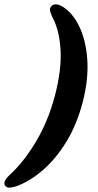

<svg xmlns="http://www.w3.org/2000/svg" viewBox="-102 -752 454 892"><path d="M282.5 -278.5Q255 -173 206.5 -93.8Q158 -14.5 98 37.5Q38 89.5 -23.5 112.5Q-43 119 -56.2 119.8Q-69.5 120.5 -77 112Q-92 94.5 -59 62.5Q7 3 64.5 -93Q122 -189 153.5 -309Q185 -430 179.2 -522.2Q173.5 -614.5 140.5 -674Q133.5 -689.5 130.8 -701.8Q128 -714 136.5 -723Q151 -739 180 -726Q229.5 -700.5 262.8 -636Q296 -571.5 303.2 -479.5Q310.5 -387.5 282.5 -278.5Z"/></svg>

Font: Fraunces 144pt S100
Style: Bold Italic
Weight: 700
Italic angle: -16°
Version: Version 1.000; ttfautohint (v1.8.3)